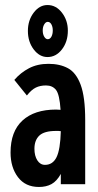

<svg xmlns="http://www.w3.org/2000/svg" viewBox="-20 -733 390 764"><path d="M135 11Q81 11 51.5 -28Q22 -67 22 -126Q22 -210 69.5 -253.5Q117 -297 203 -297Q211 -297 221 -296Q217 -357 203 -375Q189 -393 163 -393Q140 -393 122.5 -384.5Q105 -376 87 -353L37 -415Q62 -444 95.5 -461.5Q129 -479 173 -479Q218 -479 250.5 -461.5Q283 -444 301 -395.5Q319 -347 319 -256V0H222V-41Q206 -12 185 -0.5Q164 11 135 11ZM117 -141Q117 -113 128.5 -95Q140 -77 159 -77Q190 -77 205 -107.5Q220 -138 222 -211Q217 -212 212.5 -212Q208 -212 203 -212Q156 -212 136.5 -193.5Q117 -175 117 -141ZM169 -506Q137 -506 114 -536.5Q91 -567 91 -610Q91 -652 114 -682.5Q137 -713 169 -713Q203 -713 226.5 -682.5Q250 -652 250 -611Q250 -567 226.5 -536.5Q203 -506 169 -506ZM170 -577Q179 -577 184.5 -587Q190 -597 190 -612Q190 -626 184.5 -636Q179 -646 170 -646Q162 -646 156 -636Q150 -626 150 -612Q150 -597 156 -587Q162 -577 170 -577Z"/></svg>

Font: Inconsolata ExtraCondensed ExtraBold
Style: Regular
Weight: 800
Width: 2
Monospace: yes
Designer: Raph Levien, Cyreal, Brenton Simpson
Foundry: Raph Levien, Cyreal, Google
Version: Version 3.001; ttfautohint (v1.8.2.53-6de2)